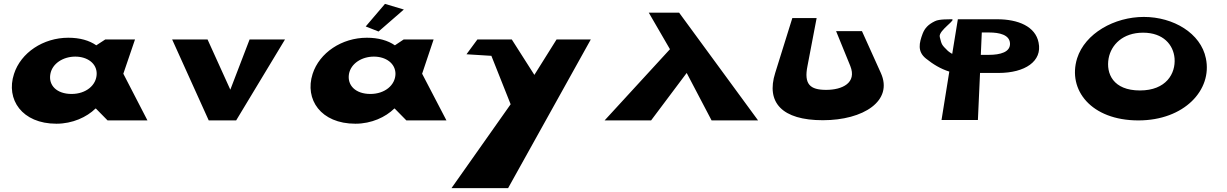

<svg xmlns="http://www.w3.org/2000/svg" viewBox="-20 -619 6305 987"><path d="M52 -239C9 -108 93 17 270 17C353 17 426 -17 471 -61H473L533 0H738L614 -240L674 -416H521L475 -386C439 -411 391 -425 331 -425C202 -425 87 -348 52 -239ZM239 -239C249 -293 305 -328 367 -328C429 -328 478 -293 477 -239C476 -181 422 -136 348 -136C271 -136 228 -181 239 -239Z M1047 -416H865L1053 0H1194L1445 -416H1263L1164 -158Z M1860 -483 1926 -457 2056 -570 1959 -599ZM1774 -239C1784 -293 1840 -328 1902 -328C1964 -328 2013 -293 2013 -239C2012 -181 1958 -136 1884 -136C1807 -136 1764 -181 1774 -239ZM1587 -239C1545 -108 1629 17 1807 17C1890 17 1962 -17 2007 -61H2009L2069 0H2275L2150 -240L2209 -416H2055L2010 -386C1974 -411 1925 -425 1866 -425C1737 -425 1622 -348 1587 -239Z M2841 -416 2727 -234 2611 -416H2434L2378 -340L2506 -332L2605 -83L2301 348H2592L3017 -416Z M3877 0 3471 -554H3315L3424 -366L3088 0H3327L3510 -244L3638 0Z M4411 -459H4278L4351 -280C4386 -193 4310 -157 4227 -157C4144 -157 4112 -186 4131 -280L4178 -526H4053L3965 -244C3917 -92 4000 -1 4210 -1C4419 -1 4573 -101 4508 -244Z M4811 -429C4802 -463 4908 -524 4868 -520C4863 -519 4809 -522 4786 -510C4751 -493 4734 -474 4723 -446C4705 -398 4695 -354 4740 -318C4776 -289 4815 -265 4860 -251L4820 -2H5007L5018 -244H5113C5249 -244 5339 -304 5319 -400C5303 -483 5214 -520 5106 -520H4904L4875 -342C4866 -347 4859 -352 4853 -357C4819 -390 4821 -390 4811 -429ZM5022 -337 5027 -452H5065C5118 -452 5169 -440 5172 -397C5175 -351 5122 -337 5063 -337Z M5517 -319C5467 -157 5589 0 5832 0C6068 0 6213 -157 6179 -319C6153 -448 6012 -532 5860 -532C5709 -532 5558 -448 5517 -319ZM5679 -319C5692 -389 5752 -451 5856 -451C5960 -451 6012 -389 6018 -319C6024 -241 5975 -154 5840 -154C5702 -154 5665 -241 5679 -319Z"/></svg>

Font: Hussar Milosc
Style: Bold
Weight: 700
Foundry: Cannot Into Space Fonts
Version: Version 1.02